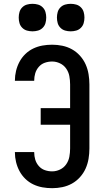

<svg xmlns="http://www.w3.org/2000/svg" viewBox="-20 -977 540 1005"><path d="M253 8Q227 8 202 3.5Q177 -1 154 -12Q131 -23 112.5 -41Q94 -59 82 -81.5Q70 -104 64 -129Q58 -154 58 -179Q58 -179 58 -179.5Q58 -180 58 -181H159Q159 -181 159 -180.5Q159 -180 159 -180Q159 -160 164.5 -141.5Q170 -123 183 -108Q196 -93 214.5 -86.5Q233 -80 253 -80Q274 -80 294 -89.5Q314 -99 326.5 -117Q339 -135 343 -156.5Q347 -178 347 -200V-324H193V-411H347V-535Q347 -557 343 -578.5Q339 -600 326.5 -618Q314 -636 294 -645.5Q274 -655 253 -655Q233 -655 214.5 -648.5Q196 -642 183 -627Q170 -612 164.5 -593.5Q159 -575 159 -555Q159 -555 159 -554.5Q159 -554 159 -554H58Q58 -555 58 -555.5Q58 -556 58 -556Q58 -581 64 -606Q70 -631 82 -653.5Q94 -676 112.5 -694Q131 -712 154 -723Q177 -734 202 -738.5Q227 -743 253 -743Q280 -743 306.5 -737.5Q333 -732 356.5 -719Q380 -706 398.5 -685.5Q417 -665 428 -640.5Q439 -616 443.5 -589Q448 -562 448 -535V-200Q448 -173 443.5 -146Q439 -119 428 -94.5Q417 -70 398.5 -49.5Q380 -29 356.5 -16Q333 -3 306.5 2.5Q280 8 253 8ZM350 -813Q335 -813 321 -817Q307 -821 296.5 -831.5Q286 -842 282 -856Q278 -870 278 -885Q278 -900 282 -914Q286 -928 296.5 -938.5Q307 -949 321 -953Q335 -957 350 -957Q365 -957 379 -953Q393 -949 403.5 -938.5Q414 -928 418 -914Q422 -900 422 -885Q422 -870 418 -856Q414 -842 403.5 -831.5Q393 -821 379 -817Q365 -813 350 -813ZM150 -813Q135 -813 121 -817Q107 -821 96.5 -831.5Q86 -842 82 -856Q78 -870 78 -885Q78 -900 82 -914Q86 -928 96.5 -938.5Q107 -949 121 -953Q135 -957 150 -957Q165 -957 179 -953Q193 -949 203.5 -938.5Q214 -928 218 -914Q222 -900 222 -885Q222 -870 218 -856Q214 -842 203.5 -831.5Q193 -821 179 -817Q165 -813 150 -813Z"/></svg>

Font: Zed Sans Semibold
Style: Regular
Weight: 600
Designer: Belleve Invis
Foundry: Belleve Invis
Version: Version 1.0.0; ttfautohint (v1.8.4)